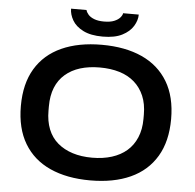

<svg xmlns="http://www.w3.org/2000/svg" viewBox="-59 -932 1017 1003"><g transform="rotate(5 450.0 -430.5)"><path d="M450 12Q328 12 239.5 -28Q151 -68 103.5 -147.5Q56 -227 56 -344Q56 -461 103.5 -540Q151 -619 239.5 -659Q328 -699 450 -699Q573 -699 661 -659Q749 -619 796.5 -540Q844 -461 844 -344Q844 -227 796.5 -147.5Q749 -68 661 -28Q573 12 450 12ZM450 -107Q507 -107 553 -121.5Q599 -136 631.5 -164Q664 -192 682 -234.5Q700 -277 700 -332V-355Q700 -411 682 -453Q664 -495 631.5 -523.5Q599 -552 553 -566Q507 -580 450 -580Q393 -580 347.5 -566Q302 -552 269 -523.5Q236 -495 219 -453Q202 -411 202 -355V-332Q202 -277 219 -234.5Q236 -192 269 -164Q302 -136 347.5 -121.5Q393 -107 450 -107ZM450 -742Q387 -742 347.5 -762Q308 -782 290.5 -812.5Q273 -843 273 -873H354Q357 -861 367.5 -849Q378 -837 398.5 -829Q419 -821 450 -821Q483 -821 503.5 -829.5Q524 -838 534.5 -850.5Q545 -863 546 -873H628Q628 -843 609.5 -812.5Q591 -782 552 -762Q513 -742 450 -742Z"/></g></svg>

Font: Archivo SemiExpanded SemiBold
Style: Regular
Weight: 600
Width: 6
Designer: Hector Gatti
Foundry: Omnibus-Type
Version: Version 2.001